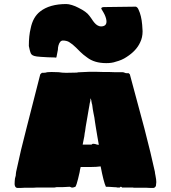

<svg xmlns="http://www.w3.org/2000/svg" viewBox="-20 -931 848 952"><path d="M53 -33Q53 -45 58 -60Q58 -67 59 -71.5Q60 -76 60 -79Q83 -188 111 -294L179 -560Q179 -562 182 -565Q185 -568 188 -570H195Q207 -570 214 -573Q220 -574 235 -574Q259 -574 271 -573Q289 -570 308 -570L360 -571Q368 -573 379 -573L423 -575H456Q475 -575 493 -574H521Q531 -573 550 -573H588Q591 -573 594 -572Q597 -571 599 -570Q603 -568 609 -568H618Q625 -563 625 -558L696 -294Q729 -167 748 -79Q748 -74 751 -60Q755 -40 755 -28Q755 -21 753 -9Q748 1 739 1H728Q715 1 708 0H686H665H648Q641 0 640 -1H585L584 -3Q582 -5 578 -5L575 -3Q575 -1 573 -1H570H563Q558 -3 545 -3Q521 -5 505 -5Q494 -28 479 -106Q458 -103 431 -103H405H380Q376 -88 375 -78Q374 -73 367 -44Q360 -15 354 -5L348 -3Q345 -2 343 -1.5Q341 -1 341 -1H339Q333 -1 331 -3Q327 -5 326 -5L288 -3H260Q255 -2 252 -1.5Q249 -1 248 -1H168H160Q151 0 123 0H99Q93 1 80 1H68Q49 1 53 -33ZM463 -253 455 -301Q453 -315 451 -326.5Q449 -338 448 -348Q445 -360 443.5 -370.5Q442 -381 440 -390Q439 -396 438 -405.5Q437 -415 435 -419L433 -431Q433 -435 431 -438L430 -444Q428 -438 428 -438V-434V-431Q428 -430 427 -427.5Q426 -425 425 -419Q424 -414 423 -406.5Q422 -399 420 -390L413 -349L405 -303L402 -281Q400 -273 398 -255Q389 -210 390 -214H434Q435 -215 437 -216.5Q439 -218 440 -218H443Q448 -218 451.5 -217Q455 -216 458 -215Q464 -213 470 -213Q464 -247 463 -253ZM412 -646Q392 -660 378 -674Q375 -677 357.5 -694.5Q340 -712 322 -723Q309 -730 292 -730Q277 -730 270 -706Q267 -696 267 -684Q261 -651 260 -648Q258 -643 254 -646Q241 -647 218 -647Q176 -649 162 -651Q149 -653 142.5 -656.5Q136 -660 133 -666Q132 -669 130.5 -672.5Q129 -676 128 -681Q128 -680 123 -703Q123 -754 132 -790Q143 -846 179 -874Q226 -911 309 -911Q320 -911 336.5 -906Q353 -901 368 -893Q409 -873 423 -853Q426 -849 429 -845Q432 -841 434 -838Q449 -814 462 -806Q472 -800 480 -800Q508 -800 508 -824Q508 -838 499 -858Q496 -865 482 -888Q482 -896 497 -896H502L654 -898Q663 -894 667 -883Q681 -854 685 -808Q687 -786 687 -776Q687 -745 675 -721Q656 -679 607 -648Q585 -633 554 -625Q535 -618 507 -618Q448 -618 412 -646Z"/></svg>

Font: Sigmar One
Style: Regular
Weight: 400
Designer: Vernon Adams
Foundry: Vernon Adams
Version: Version 2.000